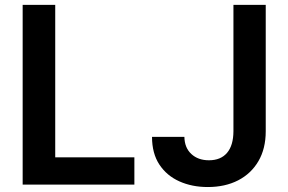

<svg xmlns="http://www.w3.org/2000/svg" viewBox="-20 -747 1167 777"><path d="M71.7 0V-727.3H203.5V-110.4H523.8V0ZM924.7 -727.3H1055.4V-215.9Q1055.4 -145.6 1025.9 -95Q996.4 -44.4 943.7 -17.2Q891 9.9 820.7 9.9Q757.1 9.9 706 -13Q654.8 -35.9 625 -81Q595.2 -126.1 595.2 -193.2H726.2Q726.9 -149.1 754.3 -123.8Q781.6 -98.4 825.6 -98.4Q873.2 -98.4 898.8 -128.4Q924.4 -158.4 924.7 -215.9Z"/></svg>

Font: Inter UI Semi Bold
Style: Regular
Weight: 600
Designer: Rasmus Andersson
Foundry: rsms
Version: 3.2;8d6f07862